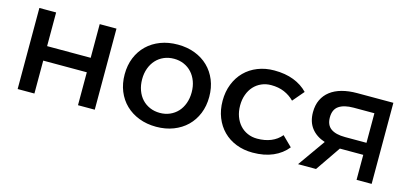

<svg xmlns="http://www.w3.org/2000/svg" viewBox="-52 -874 2604 1217"><g transform="rotate(15 1250.5 -265.5)"><path d="M89 0V-532H199V-311H485V-532H595V0H485V-216H199V0Z M998 -535Q1059.5 -535 1110.5 -515.5Q1161.5 -496 1198 -460.5Q1234.5 -425 1254.8 -375.5Q1275 -326 1275 -266Q1275 -206 1254.8 -156.2Q1234.5 -106.5 1198 -71Q1161.5 -35.5 1110.5 -15.8Q1059.5 4 998 4Q936 4 885 -15.8Q834 -35.5 797.2 -71Q760.5 -106.5 740.2 -156.2Q720 -206 720 -266Q720 -326 740.2 -375.5Q760.5 -425 797.2 -460.5Q834 -496 885 -515.5Q936 -535 998 -535ZM998 -442Q962 -442 932 -429Q902 -416 880.5 -392.5Q859 -369 847 -336.5Q835 -304 835 -265Q835 -225.5 847 -192.5Q859 -159.5 880.5 -136.2Q902 -113 932 -100Q962 -87 998 -87Q1033.5 -87 1063.2 -100Q1093 -113 1114.5 -136.2Q1136 -159.5 1148 -192.5Q1160 -225.5 1160 -265Q1160 -304 1148 -336.5Q1136 -369 1114.5 -392.5Q1093 -416 1063.2 -429Q1033.5 -442 998 -442Z M1788 -379Q1760 -407.5 1722.2 -423.8Q1684.5 -440 1636 -440Q1601.5 -440 1572.5 -427.2Q1543.5 -414.5 1522.5 -391.5Q1501.5 -368.5 1489.8 -336.2Q1478 -304 1478 -265Q1478 -225.5 1489.8 -193.2Q1501.5 -161 1522.5 -137.8Q1543.5 -114.5 1572.5 -101.8Q1601.5 -89 1636 -89Q1686.5 -89 1726.2 -105.2Q1766 -121.5 1793 -154L1857 -91Q1821 -45.5 1764 -20.8Q1707 4 1631 4Q1572 4 1522.5 -15.5Q1473 -35 1437.8 -70.5Q1402.5 -106 1382.8 -155.5Q1363 -205 1363 -265Q1363 -325 1382.8 -374.8Q1402.5 -424.5 1437.8 -460Q1473 -495.5 1522.5 -515.2Q1572 -535 1631 -535Q1703.5 -535 1758.8 -513.5Q1814 -492 1851 -453Z M2313 0V-164H2165H2159.5L2047 0H1929L2056 -179.5Q1998 -198.5 1966.5 -239.5Q1935 -280.5 1935 -343Q1935 -389.5 1951.8 -424.8Q1968.5 -460 1999.8 -484Q2031 -508 2075.2 -520Q2119.5 -532 2174 -532H2412V0ZM2313 -437H2177Q2114.5 -437 2080.8 -414Q2047 -391 2047 -339Q2047 -289 2078.8 -266Q2110.5 -243 2173 -243H2313Z"/></g></svg>

Font: Argentum Sans
Style: Regular
Weight: 400
Designer: Julieta Ulanovsky, Owen Earl, Chris M. Simpson, Rasmus Andersson, Cristiano Sobral
Foundry: The Argentum Sans Project Authors
Version: Version 3.135; ttfautohint (v1.8.4.7-5d5b-dirty)